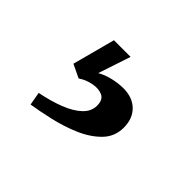

<svg xmlns="http://www.w3.org/2000/svg" viewBox="-62 -84 344 344"><g transform="rotate(45 109.5 87.5)"><path d="M38.1 181.2 33.7 156.2Q59.4 151.1 79.8 143.2Q100.1 135.3 112 124.1Q123.9 112.9 123.9 98.3Q123.9 83.2 113.9 78.8Q103.8 74.4 90.2 77.2Q76.6 79.9 66 87.3L40.7 75.2L62.3 -5.9H104.5L84 55.7Q94.6 49.5 108.5 46.2Q122.5 42.9 135.3 42.9Q158.4 42.9 172 56.3Q185.6 69.7 185.6 92.4Q185.6 115.1 170.2 130.9Q154.7 146.7 131.1 156.8Q107.4 166.9 82.5 172.5Q57.6 178.2 38.1 181.2Z"/></g></svg>

Font: Parastoo
Style: Regular
Weight: 400
Foundry: Saber Rastikerdar (saber.rastikerdar@gmail.com)
Version: Version 3.000